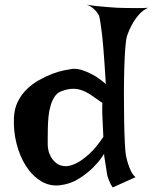

<svg xmlns="http://www.w3.org/2000/svg" viewBox="-20 -782 667 839"><path d="M494.1 -748Q512.7 -747.1 534.2 -747.1Q552.7 -747.1 576.7 -746.6Q600.6 -746.1 627 -748Q603.5 -737.3 585.9 -716.8Q568.4 -696.3 557.6 -675.8Q543.9 -651.4 535.2 -625Q530.3 -609.4 527.3 -569.8Q524.4 -530.3 522.9 -477.5Q521.5 -424.8 521.5 -366.2Q521.5 -307.6 522.5 -254.4Q523.4 -201.2 525.4 -160.2Q527.3 -119.1 530.3 -102.5Q534.2 -83 540 -65.4Q544.9 -49.8 552.7 -33.7Q560.5 -17.6 572.3 -7.8L472.7 37.1Q464.8 26.4 460 15.1Q455.1 3.9 452.1 -4.9Q448.2 -15.6 447.3 -24.4Q445.3 -36.1 443.4 -50.3Q441.4 -64.5 439 -77.6Q436.5 -90.8 435.5 -99.6Q434.6 -108.4 435.5 -110.4Q436.5 -112.3 423.8 -93.3Q411.1 -74.2 386.2 -49.3Q361.3 -24.4 325.2 -1.5Q289.1 21.5 244.1 27.3Q198.2 33.2 159.7 9.8Q121.1 -13.7 93.8 -56.2Q66.4 -98.6 52.2 -154.8Q38.1 -210.9 41 -269.5Q43 -308.6 58.6 -339.4Q74.2 -370.1 98.1 -393.1Q122.1 -416 150.9 -432.1Q179.7 -448.2 207.5 -459Q235.4 -469.7 259.8 -474.6Q284.2 -479.5 298.8 -481.4Q316.4 -482.4 338.9 -475.6Q358.4 -469.7 384.3 -456.1Q410.2 -442.4 442.4 -415Q436.5 -512.7 431.6 -571.8Q426.8 -630.9 421.9 -662.1Q417 -699.2 413.1 -712.9Q408.2 -722.7 400.4 -732.4Q393.6 -740.2 383.3 -748.5Q373 -756.8 359.4 -761.7Q384.8 -756.8 408.2 -754.9Q431.6 -752.9 451.2 -751Q473.6 -749 494.1 -748ZM249 -383.8Q230.5 -377 219.2 -360.4Q208 -343.8 201.2 -320.8Q194.3 -297.9 191.9 -272Q189.5 -246.1 189 -222.2Q188.5 -198.2 188.5 -178.7Q188.5 -159.2 188.5 -149.4Q188.5 -143.6 190.9 -128.4Q193.4 -113.3 202.1 -97.2Q210.9 -81.1 227.1 -68.4Q243.2 -55.7 270.5 -55.7Q293 -57.6 318.4 -71.3Q340.8 -83 369.6 -108.9Q398.4 -134.8 431.6 -183.6Q429.7 -214.8 429.2 -235.4Q428.7 -255.9 427.7 -268.6Q426.8 -283.2 426.8 -292V-306.6Q426.8 -312.5 426.8 -319.3Q426.8 -326.2 427.7 -332Q400.4 -351.6 379.4 -365.7Q358.4 -379.9 338.4 -387.2Q318.4 -394.5 297.4 -394Q276.4 -393.6 249 -383.8Z"/></svg>

Font: Irish Grover
Style: Regular
Weight: 400
Designer: Squid
Foundry: Font Diner, Inc DBA Sideshow
Version: Version 1.000